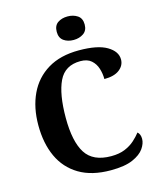

<svg xmlns="http://www.w3.org/2000/svg" viewBox="-135 -1030 939 1135"><g transform="rotate(-15 334.0 -462.5)"><path d="M401 10Q285 10 208 -36Q131 -82 93 -164.5Q55 -247 55 -358Q55 -466 94 -548.5Q133 -631 210 -677.5Q287 -724 400 -724Q515 -724 571.5 -690.5Q628 -657 628 -608Q628 -571 596 -546Q564 -521 503 -521Q503 -554 493 -586Q483 -618 459 -639Q435 -660 393 -660Q298 -660 260.5 -581.5Q223 -503 223 -358Q223 -213 268.5 -141.5Q314 -70 425 -70Q474 -70 509 -84.5Q544 -99 568.5 -121Q593 -143 610 -165Q627 -151 627 -122Q627 -94 606 -63.5Q585 -33 536 -11.5Q487 10 401 10ZM388 -791Q352 -791 327.5 -808.5Q303 -826 303 -863Q303 -901 327.5 -918Q352 -935 388 -935Q423 -935 448.5 -918Q474 -901 474 -863Q474 -826 448.5 -808.5Q423 -791 388 -791Z"/></g></svg>

Font: Noto Serif Oriya
Style: Bold
Weight: 700
Designer: David Williams
Foundry: Google LLC, David Williams
Version: Version 1.051; ttfautohint (v1.8.4.7-5d5b)